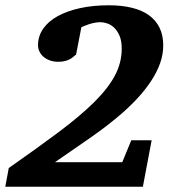

<svg xmlns="http://www.w3.org/2000/svg" viewBox="-41 -707 659 727"><path d="M577.1 -535.2Q577.1 -501 565.2 -467.5Q553.2 -434.1 532.2 -401.9Q511.2 -369.6 483.2 -338.9Q455.1 -308.1 422.9 -279.8Q368.7 -232.4 301.8 -186Q234.9 -139.6 167 -92.8H421.9L456.1 -175.8H533.2L500 0H-21L-7.8 -70.8Q101.1 -147 181.4 -207Q261.7 -267.1 314.7 -319.3Q367.7 -371.6 393.8 -420.4Q419.9 -469.2 419.9 -522.9Q419.9 -552.2 411.6 -571.5Q403.3 -590.8 391.1 -602.3Q378.9 -613.8 364.7 -618.4Q350.6 -623 338.9 -623Q328.1 -623 317.4 -620.8Q306.6 -618.7 297.1 -615.7Q287.6 -612.8 279.8 -609.4Q272 -606 267.1 -604L247.1 -500Q242.2 -497.1 237.3 -492.4Q232.4 -487.8 225.1 -483.6Q217.8 -479.5 206.8 -476.3Q195.8 -473.1 179.2 -473.1Q161.6 -473.1 147.7 -478.3Q133.8 -483.4 123.8 -491.9Q113.8 -500.5 108.4 -512Q103 -523.4 103 -536.1Q103 -570.3 122.6 -598.4Q142.1 -626.5 177.7 -646Q213.4 -665.5 262.5 -676.3Q311.5 -687 371.1 -687Q419.4 -687 457.8 -677.7Q496.1 -668.5 522.5 -649.7Q548.8 -630.9 563 -602.3Q577.1 -573.7 577.1 -535.2Z"/></svg>

Font: Charis SIL
Style: Bold Italic
Weight: 700
Italic angle: -11°
Foundry: SIL International
Version: Version 4.112